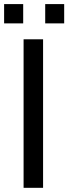

<svg xmlns="http://www.w3.org/2000/svg" viewBox="-26 -899 340 919"><path d="M281.2 -787.1V-879.4H190.4V-787.1ZM85 -787.1V-879.4H-6.3V-787.1ZM180.2 0V-710.9H86.9V0Z"/></svg>

Font: Ride
Style: Regular
Weight: 400
Version: Version 3.000